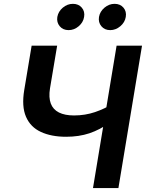

<svg xmlns="http://www.w3.org/2000/svg" viewBox="-20 -961 746 981"><path d="M317.9 -262.2Q242.2 -262.2 189 -286.9Q135.7 -311.5 112.8 -364.5Q89.8 -417.5 104 -502L141.6 -727.5H272L235.4 -509.3Q228 -462.9 239.5 -432.1Q251 -401.4 281.2 -386.2Q311.5 -371.1 358.4 -371.1Q415 -371.1 465.8 -388.4Q516.6 -405.8 557.6 -432.1L541.5 -334.5Q490.2 -297.9 436.8 -280Q383.3 -262.2 317.9 -262.2ZM455.1 0 575.7 -727.5H705.6L585 0ZM543 -807.1Q514.6 -807.1 498 -826.9Q481.4 -846.7 485.8 -874.5Q490.7 -902.3 513.9 -921.9Q537.1 -941.4 565.4 -941.4Q594.2 -941.4 610.8 -921.9Q627.4 -902.3 622.6 -874.5Q618.2 -846.7 594.7 -826.9Q571.3 -807.1 543 -807.1ZM330.6 -807.1Q301.8 -807.1 285.2 -826.9Q268.6 -846.7 272.9 -874.5Q277.8 -902.3 301 -921.9Q324.2 -941.4 352.5 -941.4Q381.3 -941.4 397.9 -921.9Q414.6 -902.3 409.7 -874.5Q405.3 -846.7 382.1 -826.9Q358.9 -807.1 330.6 -807.1Z"/></svg>

Font: Inter 16pt SemiBold
Style: Italic
Weight: 600
Italic angle: -9.3988°
Version: Version 4.001;git-66647c0bb